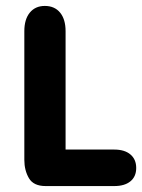

<svg xmlns="http://www.w3.org/2000/svg" viewBox="-20 -627 479 647"><path d="M201 -123V-522Q201 -562 182.5 -584.5Q164 -607 131 -607Q99 -607 80.5 -584.5Q62 -562 62 -522V-88Q62 -53 77.5 -26.5Q93 0 134 0H365Q400 0 419.5 -16Q439 -32 439 -61Q439 -90 419.5 -106.5Q400 -123 365 -123Z"/></svg>

Font: Beiruti ExtraBold
Style: Regular
Weight: 800
Designer: Arlette Boutros
Foundry: Boutros
Version: Version 1.41